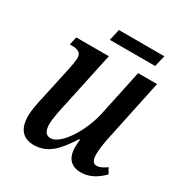

<svg xmlns="http://www.w3.org/2000/svg" viewBox="-160 -786 865 914"><g transform="rotate(30 272.0 -329.0)"><path d="M217 -606H466L481 -668H231ZM412 10C466 10 505 -21 532 -48L515 -78C494 -63 479 -55 461 -55C443 -55 433 -71 433 -101C433 -131 440 -174 447 -205L517 -536H413L360 -287C338 -179 263 -59 206 -59C177 -59 168 -84 168 -114C168 -145 179 -198 188 -237L252 -536H73L63 -492H73C109 -492 127 -482 127 -454C127 -438 122 -412 117 -387L79 -212C71 -177 61 -131 61 -97C61 -40 84 9 152 9C231 9 275 -43 327 -123H332C330 -105 329 -90 329 -80C329 -31 351 10 412 10Z"/></g></svg>

Font: Noto Serif Condensed Medium
Style: Italic
Weight: 500
Width: 3
Italic angle: -12°
Designer: Monotype Design Team
Foundry: Monotype Imaging Inc.
Version: Version 2.013